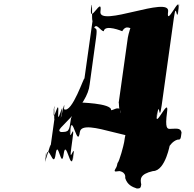

<svg xmlns="http://www.w3.org/2000/svg" viewBox="-20 -795 1112 1101"><path d="M494 -310 531 -579C539 -639 530 -627 521 -636C527 -678 519 -634 519 -634C533 -667 557 -616 575 -616C581 -658 681 -616 681 -616C705 -658 731 -624 741 -634C747 -676 739 -636 739 -636C734 -670 716 -597 713 -579L660 -201C663 -225 661 -153 670 -144C676 -186 672 -145 672 -145C670 -197 635 -163 617 -163C623 -205 419 -207 449 -207C452 -207 417 -198 387 -116C377 -43 376 -38 330 -38C302 -46 338 -69 385 -121C445 -187 488 -250 494 -310ZM954 -56C940 -56 925 -58 938 -152C951 -247 867 -50 879 -134C892 -227 868 -39 881 -133C895 -235 891 -78 907 -190L977 -692C993 -803 991 -644 1005 -747C1018 -840 990 -654 1003 -748C1015 -833 931 -633 944 -729C957 -822 543 -635 556 -729C569 -824 489 -646 503 -748C516 -841 489 -653 502 -747C514 -831 502 -616 513 -692L464 -343C466 -369 393 -140 347 -169C357 -258 318 -54 332 -144C345 -237 322 -51 335 -145C347 -242 307 -58 314 -152C319 -245 280 -64 290 -162C303 -255 274 -66 287 -160C300 -250 283 -49 295 -134L269 52C280 -23 228 192 240 107C253 14 230 203 243 109C257 7 286 185 299 89C312 -4 332 183 345 89C358 -6 386 193 398 109C411 16 387 201 400 107C414 4 373 164 389 52L396 0C412 -111 372 45 386 -57C399 -150 370 38 383 -56C395 -141 425 58 438 -38C451 -131 804 56 817 -38C830 -133 863 47 877 -56C890 -149 861 37 874 -57C886 -141 863 -114 785 -96C710 -96 701 -42 692 20C689 38 665 130 654 140C652 152 649 163 642 173C627 197 653 186 665 186C659 186 703 187 698 226C710 265 738 277 765 286C784 286 787 283 790 263C784 233 780 204 857 186C931 186 956 20 953 41C953 43 967 16 997 6C1016 6 1016 4 1021 -35C1016 -65 986 -56 954 -56Z"/></svg>

Font: Hussar Przerywany
Style: Obl
Weight: 400
Foundry: Cannot Into Space Fonts
Version: Version 0.982